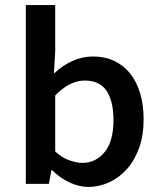

<svg xmlns="http://www.w3.org/2000/svg" viewBox="-20 -726 640 758"><path d="M329 12Q294 12 256 -5Q218 -22 186 -54H183L173 0H82V-706H198V-524L193 -438H196Q227 -468 266.5 -485.5Q306 -503 346 -503Q394 -503 431 -485.5Q468 -468 494 -435.5Q520 -403 533.5 -357Q547 -311 547 -254Q547 -191 529 -141.5Q511 -92 480.5 -58Q450 -24 410.5 -6Q371 12 329 12ZM306 -83Q358 -83 393 -125.5Q428 -168 428 -252Q428 -326 401 -367Q374 -408 314 -408Q286 -408 257 -394Q228 -380 198 -349V-128Q225 -103 254 -93Q283 -83 306 -83Z"/></svg>

Font: Source Code Pro Semibold
Style: Regular
Weight: 600
Monospace: yes
Designer: Paul D. Hunt, Teo Tuominen
Foundry: Adobe Systems Incorporated
Version: Version 2.030;PS 1.000;hotconv 16.6.51;makeotf.lib2.5.65220